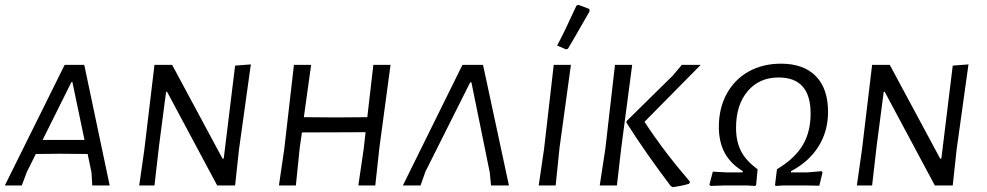

<svg xmlns="http://www.w3.org/2000/svg" viewBox="-23 -766 4075 793"><path d="M430 0H358L355 -53L339 -130L226 -131L125 -130L88 -56L67 0H-3L244 -498H325ZM276 -427H272L153 -188H326Z M964 -148 948 0H874L667 -387H663L634 -165L615 0H552L573 -147L615 -498H688L896 -111H901L948 -495L1013 -500Z M1590 -498 1544 -156 1527 0H1457L1479 -150L1487 -220L1224 -219L1215 -156L1199 0H1129L1151 -150L1191 -498H1262L1232 -282L1364 -281L1494 -282L1519 -498Z M1887 -498H1972L2079 0H2005L2000 -53L1924 -426H1919L1734 -57L1714 0H1641Z M2288 -156 2272 0H2202L2224 -150L2264 -498H2335ZM2366 -746 2411 -729 2412 -719 2354 -618 2323 -565 2315 -562 2278 -578Q2304 -625 2358 -743Z M2543 -156 2525 0H2454L2477 -150L2517 -498H2588ZM2639 -263Q2717 -143 2827 -15L2823 -7Q2793 2 2755 7L2747 2Q2646 -131 2564 -260L2565 -266L2756 -454L2793 -498H2871Z M2907 -3 2921 -57 2978 -54H3044L3045 -59Q2994 -90 2970 -135Q2946 -180 2946 -242Q2946 -319 2978.5 -378.5Q3011 -438 3069 -470.5Q3127 -503 3203 -503Q3296 -503 3346.5 -451.5Q3397 -400 3397 -304Q3397 -224 3357.5 -161Q3318 -98 3244 -59V-54H3312L3371 -59L3374 -53L3361 1L3305 0H3212L3181 2L3178 -2L3186 -67Q3258 -110 3291.5 -165Q3325 -220 3325 -297Q3325 -446 3193 -446Q3113 -446 3065 -389.5Q3017 -333 3017 -238Q3017 -182 3037.5 -142Q3058 -102 3106 -67L3100 -2L3096 2L3063 0H2969L2912 2Z M3928 -148 3912 0H3838L3631 -387H3627L3598 -165L3579 0H3516L3537 -147L3579 -498H3652L3860 -111H3865L3912 -495L3977 -500Z"/></svg>

Font: Alegreya Sans SC
Style: Italic
Weight: 400
Italic angle: -7°
Designer: Juan Pablo del Peral
Foundry: Huerta Tipografica
Version: Version 2.008; ttfautohint (v1.6)